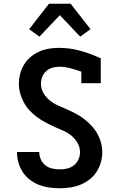

<svg xmlns="http://www.w3.org/2000/svg" viewBox="-20 -999 640 1027"><path d="M299 8Q271 8 243 4Q215 0 189 -10Q163 -20 140.5 -37Q118 -54 102.5 -77.5Q87 -101 79 -128Q71 -155 71 -183V-186H190V-185Q190 -165 198.5 -146Q207 -127 223 -114.5Q239 -102 259 -97.5Q279 -93 299 -93Q319 -93 339 -97.5Q359 -102 375 -114.5Q391 -127 399.5 -146Q408 -165 408 -185Q408 -212 394.5 -235Q381 -258 360.5 -274.5Q340 -291 316 -301Q292 -311 268 -322Q244 -333 221 -345.5Q198 -358 177 -373.5Q156 -389 138 -408.5Q120 -428 107.5 -451Q95 -474 88 -499.5Q81 -525 81 -551Q81 -578 88 -604.5Q95 -631 109 -654Q123 -677 144 -694.5Q165 -712 189.5 -723Q214 -734 241 -738.5Q268 -743 295 -743Q353 -743 409.5 -727.5Q466 -712 519 -687V-554H415V-616Q386 -626 356.5 -634Q327 -642 297 -642Q278 -642 259.5 -636.5Q241 -631 227 -618.5Q213 -606 206 -588Q199 -570 199 -551Q199 -525 212.5 -501.5Q226 -478 246.5 -461.5Q267 -445 291 -434.5Q315 -424 339 -413.5Q363 -403 386.5 -390.5Q410 -378 430.5 -362Q451 -346 469 -327Q487 -308 500 -285Q513 -262 520 -236.5Q527 -211 527 -185Q527 -157 519 -129.5Q511 -102 495.5 -78.5Q480 -55 457.5 -38Q435 -21 409 -10.5Q383 0 355 4Q327 8 299 8ZM191 -803 136 -843 242 -979H358L464 -843L409 -803L300 -918Z"/></svg>

Font: Iosevka Book
Style: Bold
Weight: 700
Designer: Belleve Invis
Foundry: Belleve Invis
Version: Version 28.0.7; ttfautohint (v1.8.3)